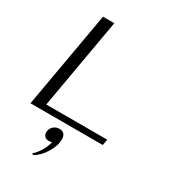

<svg xmlns="http://www.w3.org/2000/svg" viewBox="-229 -817 1078 1208"><g transform="rotate(30 309.5 -213.0)"><path d="M155 -700H237L122 -43H565L557 0H32ZM199 267Q223 248 244.5 212Q266 176 272 143Q260 148 249 148Q231 148 220 137Q209 126 209 108Q209 83 227 65.5Q245 48 270 48Q317 48 317 98Q317 145 284.5 198Q252 251 209 274Z"/></g></svg>

Font: Fahkwang Light
Style: Italic
Weight: 300
Italic angle: -10°
Version: Version 1.000; ttfautohint (v1.6)